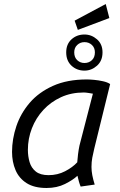

<svg xmlns="http://www.w3.org/2000/svg" viewBox="-20 -925 600 957"><path d="M212 12Q151 12 113 -12Q75 -36 57.5 -77Q40 -118 40 -168Q40 -232 61.5 -296Q83 -360 128 -412.5Q173 -465 244 -497Q315 -529 413 -529Q427 -529 449 -527Q471 -525 493.5 -520Q516 -515 529 -506L450 -185Q444 -160 440 -139Q436 -118 436 -93Q436 -73 440 -52Q444 -31 452 -5L382 5Q377 -7 373.5 -19.5Q370 -32 366 -49Q344 -28 304 -8Q264 12 212 12ZM222 -52Q267 -52 304.5 -71.5Q342 -91 365 -116Q366 -133 369 -156.5Q372 -180 376 -199L443 -458Q439 -459 422.5 -461.5Q406 -464 398 -464Q335 -464 284 -440.5Q233 -417 196 -377Q159 -337 139 -285.5Q119 -234 119 -178Q119 -146 127.5 -117Q136 -88 158.5 -70Q181 -52 222 -52ZM401 -573Q363 -573 336.5 -597.5Q310 -622 310 -664Q310 -705 336.5 -729Q363 -753 401 -753Q436 -753 463.5 -729Q491 -705 491 -664Q491 -622 463.5 -597.5Q436 -573 401 -573ZM401 -611Q423 -611 438 -625Q453 -639 453 -664Q453 -687 438 -701Q423 -715 401 -715Q380 -715 365 -701Q350 -687 350 -664Q350 -639 365 -625Q380 -611 401 -611ZM368 -776 352 -822 507 -905 525 -835Z"/></svg>

Font: Ubuntu Sans Mono
Style: Italic
Weight: 400
Italic angle: -13.5°
Monospace: yes
Designer: Dalton Maag Ltd
Foundry: Dalton Maag Ltd
Version: Version 1.006